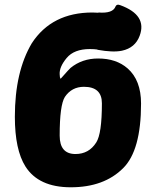

<svg xmlns="http://www.w3.org/2000/svg" viewBox="-20 -784 656 814"><path d="M255 -373Q233 -338 233 -209Q233 -131 300 -131Q357 -131 388 -180Q412 -217 412 -346Q412 -416 336 -416Q284 -416 255 -373ZM397 -730V-731Q459 -726 470 -757Q475 -768 490 -762Q605 -720 572 -632Q553 -581 497 -569Q459 -561 393 -573V-574Q379 -576 361 -576Q294 -576 262.5 -538Q231 -500 233 -469Q233 -455 237 -450Q276 -494 279 -496Q328 -536 396 -536Q473 -536 521 -494Q578 -444 578 -345Q578 -146 502 -71Q421 10 280 10Q144 10 88 -78Q43 -149 43 -289Q43 -480 115 -601Q200 -731 372 -731Q385 -731 397 -730Z"/></svg>

Font: PoetsenOne
Style: Regular
Weight: 400
Designer: Rodrigo Fuenzalida, Pablo Impallari
Foundry: Pablo Impallari, Rodrigo Fuenzalida
Version: Version 1.000